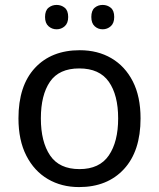

<svg xmlns="http://www.w3.org/2000/svg" viewBox="-20 -750 645 780"><path d="M551 -269Q551 -136 483.5 -63Q416 10 301 10Q230 10 174.5 -22.5Q119 -55 87 -117.5Q55 -180 55 -269Q55 -402 122 -474Q189 -546 304 -546Q377 -546 432.5 -513.5Q488 -481 519.5 -419.5Q551 -358 551 -269ZM146 -269Q146 -174 183.5 -118.5Q221 -63 303 -63Q384 -63 422 -118.5Q460 -174 460 -269Q460 -364 422 -418Q384 -472 302 -472Q220 -472 183 -418Q146 -364 146 -269ZM163 -681Q163 -707 177 -718.5Q191 -730 210 -730Q229 -730 243 -718.5Q257 -707 257 -681Q257 -656 243 -643.5Q229 -631 210 -631Q191 -631 177 -643.5Q163 -656 163 -681ZM351 -681Q351 -707 364.5 -718.5Q378 -730 397 -730Q416 -730 430 -718.5Q444 -707 444 -681Q444 -656 430 -643.5Q416 -631 397 -631Q378 -631 364.5 -643.5Q351 -656 351 -681Z"/></svg>

Font: Noto Sans Carian
Style: Regular
Weight: 400
Designer: Monotype Design Team
Foundry: Monotype Imaging Inc.
Version: Version 2.002; ttfautohint (v1.8.4.7-5d5b)